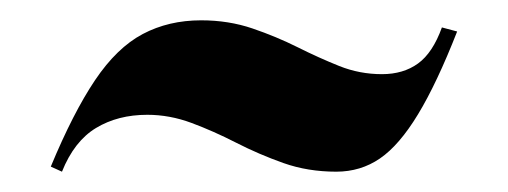

<svg xmlns="http://www.w3.org/2000/svg" viewBox="-20 -405 500 189"><path d="M311 -236Q283 -236 259 -244.5Q235 -253 212.5 -264.5Q190 -276 168.5 -284Q147 -292 125 -292Q96 -292 74.5 -279Q53 -266 41 -236L30 -241Q52 -294 73.5 -326Q95 -358 120.5 -371.5Q146 -385 178 -385Q205 -385 228.5 -377Q252 -369 273 -358.5Q294 -348 314 -340Q334 -332 356 -332Q377 -332 391.5 -342.5Q406 -353 415 -378L430 -374Q410 -323 391.5 -292.5Q373 -262 354 -249Q335 -236 311 -236Z"/></svg>

Font: Kalnia Thin SemiBold
Style: Regular
Weight: 600
Version: Version 1.105